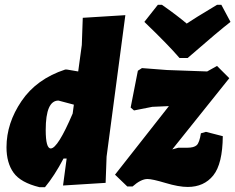

<svg xmlns="http://www.w3.org/2000/svg" viewBox="-20 -767 978 798"><path d="M900 -747 938 -676Q891 -640 760 -526H726Q681 -579 580 -676L636 -747H653Q716 -703 756 -669Q782 -687 882 -747ZM258 -478 305 -470 320 -580 324 -693 501 -704 423 -116 419 -7 242 4 257 -108H244Q206 -36 167 11H144Q66 -8 36.5 -49Q7 -90 7 -155Q7 -255 69.5 -347Q132 -439 251 -478ZM882 -493 933 -442 696 -146 721 -153H758Q786 -153 797.5 -163.5Q809 -174 815 -213L836 -219L906 -201Q905 -86 866.5 -38Q828 10 760 10Q723 10 668 -6.5Q613 -23 593 -23Q566 -23 531 8H509L458 -41L682 -326L613 -323L537 -308L523 -320L553 -473L570 -484L674 -476L841 -470ZM170 -227Q170 -150 191 -150Q220 -150 282 -295L287 -332L223 -349Q170 -349 170 -227Z"/></svg>

Font: Alegreya Sans SC Black
Style: Italic
Weight: 900
Italic angle: -7°
Designer: Juan Pablo del Peral
Foundry: Huerta Tipografica
Version: Version 2.007